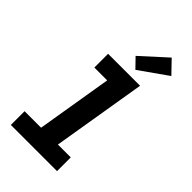

<svg xmlns="http://www.w3.org/2000/svg" viewBox="-293 -1091 1185 1185"><g transform="rotate(45 300.0 -498.0)"><path d="M54 0V-120H198L280 -615H168V-735H447L345 -120H457V0ZM357 -784 297 -846 462 -996 541 -914Z"/></g></svg>

Font: Iosevka Curly Slab HvExObl
Style: Regular
Weight: 900
Width: 7
Italic angle: -9°
Monospace: yes
Designer: Belleve Invis
Foundry: Belleve Invis
Version: Version 11.1.0; ttfautohint (v1.8.3)